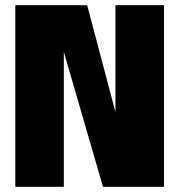

<svg xmlns="http://www.w3.org/2000/svg" viewBox="-20 -720 690 740"><path d="M39 0V-700H316L425 -288V-700H612V0H377L226 -520V0Z"/></svg>

Font: Trispace ExtraBold
Style: Regular
Weight: 800
Designer: Tyler Finck
Foundry: Etcetera Type Company
Version: Version 1.210; ttfautohint (v1.8.3)